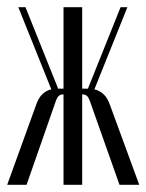

<svg xmlns="http://www.w3.org/2000/svg" viewBox="-28 -515 408 535"><path d="M224 -229Q219 -244 214 -248Q209 -252 202 -252H201V0H149V-252H148Q141 -252 136 -248Q131 -244 126 -229L46 0H-8L72 -221Q79 -242 90 -252.5Q101 -263 115 -266L23 -495H43L134 -268H149V-495H201V-268H217L308 -495H327L235 -266Q249 -263 260.5 -252.5Q272 -242 279 -221L360 0H305Z"/></svg>

Font: Moniqa Cond Heading
Style: Regular
Weight: 400
Width: 3
Designer: Rajesh Rajput
Foundry: Rajesh Rajput
Version: Version 1.000